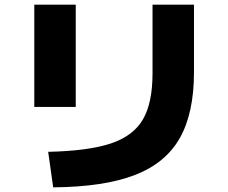

<svg xmlns="http://www.w3.org/2000/svg" viewBox="-20 -766 978 823"><path d="M633.8 -452.1V-746.1H811.5V-457Q811.5 -281.2 750.5 -173.8Q689.5 -66.4 557.6 -15.6Q425.8 35.2 208 37.1L186.5 -115.2Q360.4 -119.1 456.1 -151.4Q551.8 -183.6 592.8 -254.4Q633.8 -325.2 633.8 -452.1ZM127 -746.1H304.7V-307.6H127Z"/></svg>

Font: Pretendard JP Black
Style: Regular
Weight: 900
Designer: Base glyphs from Inter by Rasmus Andersson; Hangeul glyphs from Noto Sans CJK(Source Han Sans) by Jang Soo-young and Kan
Foundry: Kil Hyung-jin
Version: Version 1.309